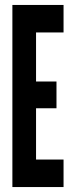

<svg xmlns="http://www.w3.org/2000/svg" viewBox="-20 -755 306 775"><path d="M30 0V-735H236.5V-624H125.5V-426H208V-318H125.5V-111H236.5V0Z"/></svg>

Font: League Gothic SemiCondensed
Style: Regular
Weight: 400
Width: 4
Designer: The League of Moveable Type
Version: Version 2.001